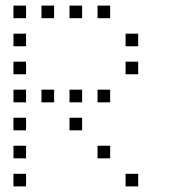

<svg xmlns="http://www.w3.org/2000/svg" viewBox="-20 -693 640 685"><path d="M29 -673Q28 -673 28 -673Q28 -673 28 -672V-629Q28 -628 28 -628Q28 -628 29 -628H72Q73 -628 73 -628Q73 -628 73 -629V-672Q73 -673 73 -673Q73 -673 72 -673ZM129 -673Q128 -673 128 -673Q128 -673 128 -672V-629Q128 -628 128 -628Q128 -628 129 -628H172Q173 -628 173 -628Q173 -628 173 -629V-672Q173 -673 173 -673Q173 -673 172 -673ZM229 -673Q228 -673 228 -673Q228 -673 228 -672V-629Q228 -628 228 -628Q228 -628 229 -628H272Q273 -628 273 -628Q273 -628 273 -629V-672Q273 -673 273 -673Q273 -673 272 -673ZM329 -673Q328 -673 328 -673Q328 -673 328 -672V-629Q328 -628 328 -628Q328 -628 329 -628H372Q373 -628 373 -628Q373 -628 373 -629V-672Q373 -673 373 -673Q373 -673 372 -673ZM29 -573Q28 -573 28 -573Q28 -573 28 -572V-529Q28 -528 28 -528Q28 -528 29 -528H72Q73 -528 73 -528Q73 -528 73 -529V-572Q73 -573 73 -573Q73 -573 72 -573ZM429 -573Q428 -573 428 -573Q428 -573 428 -572V-529Q428 -528 428 -528Q428 -528 429 -528H472Q473 -528 473 -528Q473 -528 473 -529V-572Q473 -573 473 -573Q473 -573 472 -573ZM29 -473Q28 -473 28 -473Q28 -473 28 -472V-429Q28 -428 28 -428Q28 -428 29 -428H72Q73 -428 73 -428Q73 -428 73 -429V-472Q73 -473 73 -473Q73 -473 72 -473ZM429 -473Q428 -473 428 -473Q428 -473 428 -472V-429Q428 -428 428 -428Q428 -428 429 -428H472Q473 -428 473 -428Q473 -428 473 -429V-472Q473 -473 473 -473Q473 -473 472 -473ZM29 -373Q28 -373 28 -373Q28 -373 28 -372V-329Q28 -328 28 -328Q28 -328 29 -328H72Q73 -328 73 -328Q73 -328 73 -329V-372Q73 -373 73 -373Q73 -373 72 -373ZM129 -373Q128 -373 128 -373Q128 -373 128 -372V-329Q128 -328 128 -328Q128 -328 129 -328H172Q173 -328 173 -328Q173 -328 173 -329V-372Q173 -373 173 -373Q173 -373 172 -373ZM229 -373Q228 -373 228 -373Q228 -373 228 -372V-329Q228 -328 228 -328Q228 -328 229 -328H272Q273 -328 273 -328Q273 -328 273 -329V-372Q273 -373 273 -373Q273 -373 272 -373ZM329 -373Q328 -373 328 -373Q328 -373 328 -372V-329Q328 -328 328 -328Q328 -328 329 -328H372Q373 -328 373 -328Q373 -328 373 -329V-372Q373 -373 373 -373Q373 -373 372 -373ZM29 -273Q28 -273 28 -273Q28 -273 28 -272V-229Q28 -228 28 -228Q28 -228 29 -228H72Q73 -228 73 -228Q73 -228 73 -229V-272Q73 -273 73 -273Q73 -273 72 -273ZM229 -273Q228 -273 228 -273Q228 -273 228 -272V-229Q228 -228 228 -228Q228 -228 229 -228H272Q273 -228 273 -228Q273 -228 273 -229V-272Q273 -273 273 -273Q273 -273 272 -273ZM29 -173Q28 -173 28 -173Q28 -173 28 -172V-129Q28 -128 28 -128Q28 -128 29 -128H72Q73 -128 73 -128Q73 -128 73 -129V-172Q73 -173 73 -173Q73 -173 72 -173ZM329 -173Q328 -173 328 -173Q328 -173 328 -172V-129Q328 -128 328 -128Q328 -128 329 -128H372Q373 -128 373 -128Q373 -128 373 -129V-172Q373 -173 373 -173Q373 -173 372 -173ZM29 -73Q28 -73 28 -73Q28 -73 28 -72V-29Q28 -28 28 -28Q28 -28 29 -28H72Q73 -28 73 -28Q73 -28 73 -29V-72Q73 -73 73 -73Q73 -73 72 -73ZM429 -73Q428 -73 428 -73Q428 -73 428 -72V-29Q428 -28 428 -28Q428 -28 429 -28H472Q473 -28 473 -28Q473 -28 473 -29V-72Q473 -73 473 -73Q473 -73 472 -73Z"/></svg>

Font: Doto Light
Style: Regular
Weight: 300
Monospace: yes
Version: Version 1.000